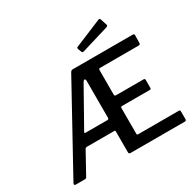

<svg xmlns="http://www.w3.org/2000/svg" viewBox="-199 -1184 1430 1405"><g transform="rotate(-30 515.5 -482.0)"><path d="M987 -79V-13Q987 0 973 0H517Q508 0 504.5 -3.5Q501 -7 501 -16V-191Q501 -199 493 -199H261Q251 -199 246 -191L146 -10Q141 0 129 0H51Q47 0 44 -2.5Q41 -5 41 -9Q41 -16 45 -21L433 -726Q438 -735 443 -738.5Q448 -742 457 -742H963Q975 -742 975 -729L974 -666Q974 -651 959 -651H636Q628 -651 625 -648Q622 -645 622 -638V-432Q622 -419 634 -419H867Q879 -419 879 -407V-340Q879 -329 867 -329H634Q627 -329 624.5 -326.5Q622 -324 622 -318V-102Q622 -95 624 -93Q626 -91 632 -91H973Q981 -91 984 -88.5Q987 -86 987 -79ZM501 -306V-619Q500 -634 492 -634Q484 -634 476 -619L300 -306Q296 -298 296 -297Q296 -293 304 -293H488Q501 -293 501 -306ZM832 -904Q834 -898 834 -897Q834 -889 820 -884L591 -815Q588 -814 584 -814Q576 -814 573 -824L563 -850Q562 -852 562 -856Q562 -865 568 -866L801 -963L805 -964Q812 -964 815 -956Z"/></g></svg>

Font: Libre Franklin Medium
Style: Regular
Weight: 500
Designer: Pablo Impallari, Rodrigo Fuenzalida
Foundry: Impallari Type
Version: Version 1.002; ttfautohint (v1.5)